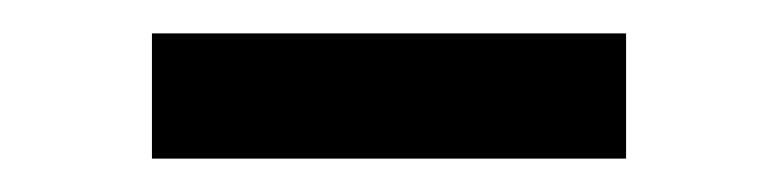

<svg xmlns="http://www.w3.org/2000/svg" viewBox="-20 -324 467 115"><path d="M71 -229V-304H355V-229Z"/></svg>

Font: Nunito Sans 12pt Medium
Style: Regular
Weight: 500
Designer: Vernon Adams
Foundry: Vernon Adams
Version: Version 3.101;gftools[0.9.27]